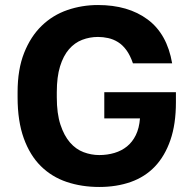

<svg xmlns="http://www.w3.org/2000/svg" viewBox="-20 -732 765 764"><path d="M375 12Q305 12 245.5 -8Q186 -28 142.5 -71Q99 -114 74.5 -182Q50 -250 50 -345V-365Q50 -456 76 -521.5Q102 -587 146 -629.5Q190 -672 248 -692Q306 -712 370 -712Q490 -712 567.5 -654.5Q645 -597 665 -480H509Q498 -512 483 -532.5Q468 -553 449.5 -564.5Q431 -576 410.5 -580.5Q390 -585 370 -585Q337 -585 307 -573.5Q277 -562 254.5 -536Q232 -510 219 -468Q206 -426 206 -365V-345Q206 -280 220.5 -236Q235 -192 258.5 -165Q282 -138 312.5 -126.5Q343 -115 375 -115Q407 -115 435.5 -123.5Q464 -132 485.5 -149.5Q507 -167 520.5 -194.5Q534 -222 537 -261H395V-365H680V-325Q680 -238 658 -174.5Q636 -111 596.5 -69.5Q557 -28 500.5 -8Q444 12 375 12Z"/></svg>

Font: Golos Text DemiBold
Style: Regular
Weight: 600
Designer: A.Korolkova, Vitaly Kuzmin
Foundry: ParaType Ltd
Version: Version 2.002